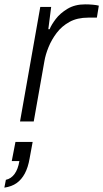

<svg xmlns="http://www.w3.org/2000/svg" viewBox="-57 -558 474 882"><path d="M35 0 128 -526H178L165 -424H171Q179 -444 199 -470.5Q219 -497 253 -517.5Q287 -538 334 -538Q351 -538 368.5 -536.5Q386 -535 397 -532L388 -477H348Q298 -477 262.5 -457.5Q227 -438 203.5 -407Q180 -376 166 -341.5Q152 -307 147 -277L98 0ZM-37 304 -30 268Q-6 263 10 241Q26 219 32 182H-3L14 94H93L79 170Q72 211 57 239Q42 267 19.5 283Q-3 299 -37 304Z"/></svg>

Font: Archivo Expanded ExtraLight
Style: Italic
Weight: 250
Width: 7
Italic angle: -10°
Designer: Hector Gatti
Foundry: Omnibus-Type
Version: Version 2.001